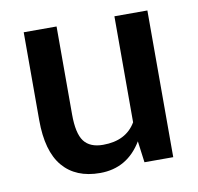

<svg xmlns="http://www.w3.org/2000/svg" viewBox="-61 -539 633 613"><g transform="rotate(-10 255.0 -232.5)"><path d="M216.3 10.3Q137.7 10.3 95.7 -39.3Q53.7 -88.9 53.7 -189.9V-474.6H160.2V-189.5Q160.2 -127.9 179.4 -102.3Q198.7 -76.7 241.2 -76.7Q315.9 -76.7 347.7 -130.9V-474.6H454.6V1H361.3L352.1 -68.4Q304.7 10.3 216.3 10.3Z"/></g></svg>

Font: Yantramanav Medium
Style: Regular
Weight: 500
Version: Version 1.001;PS 1.0;hotconv 1.0.72;makeotf.lib2.5.5900; ttf